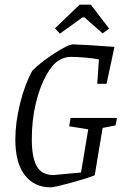

<svg xmlns="http://www.w3.org/2000/svg" viewBox="-20 -798 533 827"><path d="M478 -258 422 -247 388 -43Q356 -30 285 -10.5Q214 9 199 9Q127 9 86.5 -44Q46 -97 46 -197Q46 -271 67 -354.5Q88 -438 119 -493Q151 -527 212.5 -567Q274 -607 295 -607Q323 -606 373.5 -603Q424 -600 473 -596L439 -437H399L406 -542Q382 -547 347 -550Q312 -553 285 -553Q258 -553 234 -538Q208 -524 180.5 -476.5Q153 -429 135 -356Q117 -283 117 -199Q117 -118 139 -81Q161 -44 210 -44L329 -55L360 -241L278 -254L284 -290H484ZM217 -676 323 -778H371L450 -675L422 -654L344 -723H335L238 -653Z"/></svg>

Font: Grenze Light
Style: Italic
Weight: 300
Italic angle: -10°
Designer: Renata Polastri
Foundry: Omnibus-Type
Version: Version 1.002; ttfautohint (v1.8)